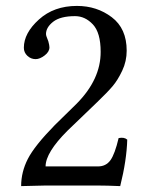

<svg xmlns="http://www.w3.org/2000/svg" viewBox="-20 -630 505 652"><path d="M61 -467.8Q61 -517.6 112.1 -563.7Q163.1 -609.9 241.2 -609.9Q309.1 -609.9 359.6 -571.5Q410.2 -533.2 410.2 -458Q410.2 -421.9 395 -389.9Q379.9 -357.9 362.5 -337.4Q345.2 -316.9 310.1 -283.2L209 -186Q134.8 -111.8 134.8 -64.9H313Q339.8 -64.9 355 -85.9Q370.1 -106.9 382.8 -161.1Q401.9 -165 412.1 -155.8Q410.2 -85.9 388.2 2Q342.3 0 310.1 0H134.8L51.8 2Q51.8 -45.9 74.5 -90.3Q97.2 -134.8 166 -205.1L240.2 -277.8Q322.3 -360.8 321.8 -454.1Q321.8 -519 295.4 -547.1Q269 -575.2 234.9 -575.2Q185.1 -575.2 160.6 -556.2Q136.2 -537.1 136.2 -514.2Q136.2 -509.3 140.1 -500.2Q144 -491.2 144 -490.2Q147.9 -476.1 147.9 -469.2Q147.9 -454.1 131.6 -441.7Q115.2 -429.2 101.1 -429.2Q85 -429.2 73 -440.4Q61 -451.7 61 -467.8Z"/></svg>

Font: Linux Libertine
Style: Regular
Weight: 400
Designer: Philipp H. Poll
Foundry: Philipp H. Poll
Version: Version 5.3.0 ; ttfautohint (v0.9)